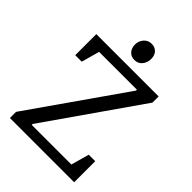

<svg xmlns="http://www.w3.org/2000/svg" viewBox="-237 -928 1033 1033"><g transform="rotate(45 279.5 -411.0)"><path d="M35.4 0V-47L410.7 -584V-591H123.1L94.4 -487.6H44.9V-648H519.1V-601L144.6 -64V-57H446L474.9 -160.4H524.2V0ZM287.8 -694.2Q262 -694.2 246.7 -711.6Q231.4 -728.9 231.4 -755.9Q231.4 -782.2 248.4 -802.1Q265.5 -822.1 292.6 -822.1Q317.7 -822.1 333.1 -806Q348.4 -789.8 348.4 -762.4Q348.4 -735.3 332.5 -714.7Q316.5 -694.2 287.8 -694.2Z"/></g></svg>

Font: Faustina Light
Style: Regular
Weight: 300
Designer: Alfonso Garcia
Foundry: http://www.omnibus-type.com
Version: Version 1.200